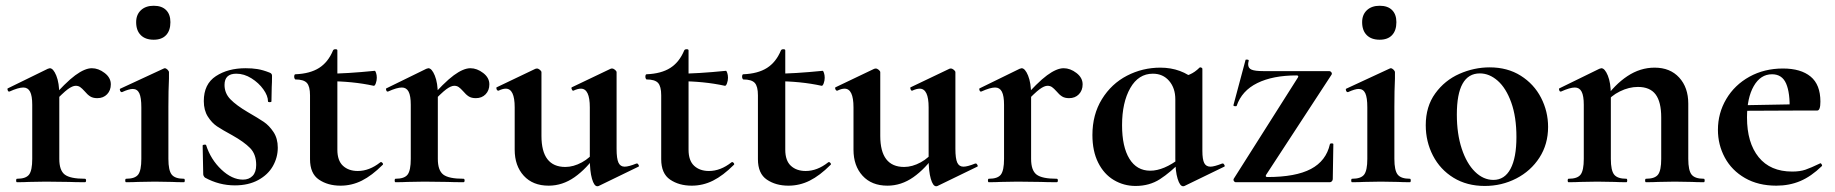

<svg xmlns="http://www.w3.org/2000/svg" viewBox="-20 -633 6374 667"><path d="M299 -396Q322 -396 343.5 -379.5Q365 -363 365 -340Q365 -319 352 -305.5Q339 -292 318 -292Q303 -292 293.5 -298Q284 -304 274 -316Q265 -326 258.5 -330.5Q252 -335 243 -335Q232 -335 215.5 -323Q199 -311 161 -271L153 -284Q208 -347 241.5 -371.5Q275 -396 299 -396ZM39 -12Q70 -12 81 -26.5Q92 -41 92 -81V-269Q92 -300 84.5 -314.5Q77 -329 61 -329Q44 -329 13 -315H11Q8 -315 6.5 -320Q5 -325 7 -326L146 -394Q152 -396 153 -396Q165 -396 175.5 -370.5Q186 -345 186 -303V-81Q186 -41 205 -26.5Q224 -12 275 -12Q279 -12 279 -6Q279 0 275 0Q240 0 220 -1L139 -2L80 -1Q65 0 39 0Q36 0 36 -6Q36 -12 39 -12Z M418 -12Q449 -12 460 -26.5Q471 -41 471 -81V-260Q471 -294 464 -309Q457 -324 441 -324Q428 -324 404 -313H403Q399 -313 397 -318.5Q395 -324 398 -325L549 -395L552 -396Q557 -396 562 -391Q567 -386 567 -382V-360Q565 -320 565 -262V-81Q565 -41 576.5 -26.5Q588 -12 619 -12Q622 -12 622 -6Q622 0 619 0Q593 0 578 -1L518 -2L459 -1Q444 0 418 0Q415 0 415 -6Q415 -12 418 -12ZM453 -556Q453 -582 469.5 -597.5Q486 -613 514 -613Q542 -613 557 -598Q572 -583 572 -556Q572 -527 557 -511Q542 -495 514 -495Q485 -495 469 -511Q453 -527 453 -556Z M840 -244Q878 -222 896.5 -209.5Q915 -197 930 -174.5Q945 -152 945 -120Q945 -86 928 -56Q911 -26 877 -7.5Q843 11 796 11Q741 11 692 -16Q686 -22 686 -28L684 -127Q684 -130 689.5 -130.5Q695 -131 696 -129Q712 -79 749 -44Q786 -9 824 -9Q845 -9 857.5 -22Q870 -35 870 -60Q870 -97 849 -118.5Q828 -140 787 -163Q752 -182 734 -194Q716 -206 702 -228Q688 -250 688 -282Q688 -341 730 -368.5Q772 -396 833 -396Q856 -396 874.5 -393Q893 -390 916 -381Q925 -378 925 -370Q925 -345 924 -331L923 -281Q923 -278 917 -278Q911 -278 911 -281Q911 -300 895 -322.5Q879 -345 853.5 -361Q828 -377 801 -377Q760 -377 760 -338Q760 -309 780.5 -288Q801 -267 840 -244Z M1057 -80V-302Q1057 -333 1046 -345Q1035 -357 1006 -357Q1005 -357 1003.5 -360Q1002 -363 1002 -366Q1002 -370 1003 -372.5Q1004 -375 1006 -375Q1057 -377 1088.5 -397Q1120 -417 1137 -458Q1139 -462 1145.5 -462Q1152 -462 1152 -458V-113Q1152 -75 1171.5 -57Q1191 -39 1223 -39Q1263 -39 1301 -69L1303 -70Q1307 -70 1309.5 -66Q1312 -62 1309 -60Q1272 -23 1237 -5.5Q1202 12 1163 12Q1119 12 1088 -9Q1057 -30 1057 -80ZM1117 -351V-377Q1182 -377 1282 -387Q1284 -387 1286.5 -379.5Q1289 -372 1289 -363Q1289 -353 1285.5 -343.5Q1282 -334 1278 -335Q1205 -351 1117 -351Z M1614 -396Q1637 -396 1658.5 -379.5Q1680 -363 1680 -340Q1680 -319 1667 -305.5Q1654 -292 1633 -292Q1618 -292 1608.5 -298Q1599 -304 1589 -316Q1580 -326 1573.5 -330.5Q1567 -335 1558 -335Q1547 -335 1530.5 -323Q1514 -311 1476 -271L1468 -284Q1523 -347 1556.5 -371.5Q1590 -396 1614 -396ZM1354 -12Q1385 -12 1396 -26.5Q1407 -41 1407 -81V-269Q1407 -300 1399.5 -314.5Q1392 -329 1376 -329Q1359 -329 1328 -315H1326Q1323 -315 1321.5 -320Q1320 -325 1322 -326L1461 -394Q1467 -396 1468 -396Q1480 -396 1490.5 -370.5Q1501 -345 1501 -303V-81Q1501 -41 1520 -26.5Q1539 -12 1590 -12Q1594 -12 1594 -6Q1594 0 1590 0Q1555 0 1535 -1L1454 -2L1395 -1Q1380 0 1354 0Q1351 0 1351 -6Q1351 -12 1354 -12Z M1768 -113V-260Q1768 -325 1737 -325Q1726 -325 1712 -318H1711Q1707 -318 1705 -323.5Q1703 -329 1706 -330L1840 -394L1845 -395Q1850 -395 1855.5 -390.5Q1861 -386 1861 -382V-161Q1861 -53 1944 -53Q1972 -53 2001.5 -69Q2031 -85 2048 -111L2054 -99Q2018 -47 1976 -17.5Q1934 12 1886 12Q1831 12 1799.5 -22.5Q1768 -57 1768 -113ZM2150 -54Q2164 -54 2191 -65H2193Q2196 -65 2198.5 -60Q2201 -55 2198 -54L2060 13Q2058 14 2055 14Q2044 14 2036.5 -12Q2029 -38 2029 -82V-260Q2029 -325 1998 -325Q1987 -325 1972 -318H1971Q1968 -318 1966 -323.5Q1964 -329 1967 -330L2101 -394Q2103 -395 2106 -395Q2111 -395 2116.5 -390.5Q2122 -386 2122 -382V-116Q2122 -82 2128.5 -68Q2135 -54 2150 -54Z M2277 -80V-302Q2277 -333 2266 -345Q2255 -357 2226 -357Q2225 -357 2223.5 -360Q2222 -363 2222 -366Q2222 -370 2223 -372.5Q2224 -375 2226 -375Q2277 -377 2308.5 -397Q2340 -417 2357 -458Q2359 -462 2365.5 -462Q2372 -462 2372 -458V-113Q2372 -75 2391.5 -57Q2411 -39 2443 -39Q2483 -39 2521 -69L2523 -70Q2527 -70 2529.5 -66Q2532 -62 2529 -60Q2492 -23 2457 -5.5Q2422 12 2383 12Q2339 12 2308 -9Q2277 -30 2277 -80ZM2337 -351V-377Q2402 -377 2502 -387Q2504 -387 2506.5 -379.5Q2509 -372 2509 -363Q2509 -353 2505.5 -343.5Q2502 -334 2498 -335Q2425 -351 2337 -351Z M2613 -80V-302Q2613 -333 2602 -345Q2591 -357 2562 -357Q2561 -357 2559.5 -360Q2558 -363 2558 -366Q2558 -370 2559 -372.5Q2560 -375 2562 -375Q2613 -377 2644.5 -397Q2676 -417 2693 -458Q2695 -462 2701.5 -462Q2708 -462 2708 -458V-113Q2708 -75 2727.5 -57Q2747 -39 2779 -39Q2819 -39 2857 -69L2859 -70Q2863 -70 2865.5 -66Q2868 -62 2865 -60Q2828 -23 2793 -5.5Q2758 12 2719 12Q2675 12 2644 -9Q2613 -30 2613 -80ZM2673 -351V-377Q2738 -377 2838 -387Q2840 -387 2842.5 -379.5Q2845 -372 2845 -363Q2845 -353 2841.5 -343.5Q2838 -334 2834 -335Q2761 -351 2673 -351Z M2945 -113V-260Q2945 -325 2914 -325Q2903 -325 2889 -318H2888Q2884 -318 2882 -323.5Q2880 -329 2883 -330L3017 -394L3022 -395Q3027 -395 3032.5 -390.5Q3038 -386 3038 -382V-161Q3038 -53 3121 -53Q3149 -53 3178.5 -69Q3208 -85 3225 -111L3231 -99Q3195 -47 3153 -17.5Q3111 12 3063 12Q3008 12 2976.5 -22.5Q2945 -57 2945 -113ZM3327 -54Q3341 -54 3368 -65H3370Q3373 -65 3375.5 -60Q3378 -55 3375 -54L3237 13Q3235 14 3232 14Q3221 14 3213.5 -12Q3206 -38 3206 -82V-260Q3206 -325 3175 -325Q3164 -325 3149 -318H3148Q3145 -318 3143 -323.5Q3141 -329 3144 -330L3278 -394Q3280 -395 3283 -395Q3288 -395 3293.5 -390.5Q3299 -386 3299 -382V-116Q3299 -82 3305.5 -68Q3312 -54 3327 -54Z M3675 -396Q3698 -396 3719.5 -379.5Q3741 -363 3741 -340Q3741 -319 3728 -305.5Q3715 -292 3694 -292Q3679 -292 3669.5 -298Q3660 -304 3650 -316Q3641 -326 3634.5 -330.5Q3628 -335 3619 -335Q3608 -335 3591.5 -323Q3575 -311 3537 -271L3529 -284Q3584 -347 3617.5 -371.5Q3651 -396 3675 -396ZM3415 -12Q3446 -12 3457 -26.5Q3468 -41 3468 -81V-269Q3468 -300 3460.5 -314.5Q3453 -329 3437 -329Q3420 -329 3389 -315H3387Q3384 -315 3382.5 -320Q3381 -325 3383 -326L3522 -394Q3528 -396 3529 -396Q3541 -396 3551.5 -370.5Q3562 -345 3562 -303V-81Q3562 -41 3581 -26.5Q3600 -12 3651 -12Q3655 -12 3655 -6Q3655 0 3651 0Q3616 0 3596 -1L3515 -2L3456 -1Q3441 0 3415 0Q3412 0 3412 -6Q3412 -12 3415 -12Z M3775 -164Q3775 -235 3808 -288.5Q3841 -342 3895 -370Q3949 -398 4011 -398Q4084 -398 4136 -352L4063 -288Q4063 -327 4041.5 -352Q4020 -377 3985 -377Q3935 -377 3906.5 -327Q3878 -277 3878 -198Q3878 -123 3903.5 -81.5Q3929 -40 3976 -40Q4023 -40 4080 -84L4088 -77Q4046 -34 4009.5 -10.5Q3973 13 3925 13Q3884 13 3849.5 -7.5Q3815 -28 3795 -68Q3775 -108 3775 -164ZM4063 -82V-359Q4096 -367 4113.5 -374.5Q4131 -382 4147 -398Q4148 -399 4150 -399Q4152 -399 4154.5 -397.5Q4157 -396 4157 -394V-109Q4157 -79 4163.5 -66.5Q4170 -54 4185 -54Q4198 -54 4226 -65H4228Q4231 -65 4233.5 -60Q4236 -55 4233 -54L4095 13Q4093 14 4090 14Q4079 14 4071 -12Q4063 -38 4063 -82Z M4484 -371Q4402 -371 4348 -344.5Q4294 -318 4276 -265Q4276 -264 4272 -264Q4264 -264 4265 -268L4307 -425Q4307 -426 4311 -426Q4319 -426 4318 -422Q4316 -414 4316 -410Q4316 -396 4328 -391Q4340 -386 4368 -386H4598Q4602 -386 4605 -382Q4608 -378 4606 -374L4378 -25Q4375 -18 4383 -18Q4481 -18 4534 -46Q4587 -74 4600 -132Q4601 -135 4606.5 -135Q4612 -135 4612 -132L4610 -11Q4610 -7 4607 -3.5Q4604 0 4600 0H4273Q4269 0 4266.5 -4Q4264 -8 4266 -12L4489 -364Q4493 -371 4484 -371Z M4677 -12Q4708 -12 4719 -26.5Q4730 -41 4730 -81V-260Q4730 -294 4723 -309Q4716 -324 4700 -324Q4687 -324 4663 -313H4662Q4658 -313 4656 -318.5Q4654 -324 4657 -325L4808 -395L4811 -396Q4816 -396 4821 -391Q4826 -386 4826 -382V-360Q4824 -320 4824 -262V-81Q4824 -41 4835.5 -26.5Q4847 -12 4878 -12Q4881 -12 4881 -6Q4881 0 4878 0Q4852 0 4837 -1L4777 -2L4718 -1Q4703 0 4677 0Q4674 0 4674 -6Q4674 -12 4677 -12ZM4712 -556Q4712 -582 4728.5 -597.5Q4745 -613 4773 -613Q4801 -613 4816 -598Q4831 -583 4831 -556Q4831 -527 4816 -511Q4801 -495 4773 -495Q4744 -495 4728 -511Q4712 -527 4712 -556Z M4933 -198Q4933 -263 4966 -308.5Q4999 -354 5050 -376.5Q5101 -399 5155 -399Q5217 -399 5263 -370Q5309 -341 5333.5 -293.5Q5358 -246 5358 -192Q5358 -132 5328 -85.5Q5298 -39 5247.5 -13Q5197 13 5138 13Q5076 13 5029.5 -15.5Q4983 -44 4958 -92.5Q4933 -141 4933 -198ZM5248 -157Q5248 -227 5230 -277Q5212 -327 5183 -352.5Q5154 -378 5121 -378Q5041 -378 5041 -235Q5041 -168 5058 -116.5Q5075 -65 5104 -36.5Q5133 -8 5168 -8Q5207 -8 5227.5 -46.5Q5248 -85 5248 -157Z M5698 -12Q5729 -12 5740 -26.5Q5751 -41 5751 -81V-225Q5751 -279 5731.5 -305Q5712 -331 5670 -331Q5639 -331 5607.5 -315.5Q5576 -300 5558 -275L5553 -287Q5589 -339 5633.5 -368.5Q5678 -398 5728 -398Q5782 -398 5813.5 -363.5Q5845 -329 5845 -273V-81Q5845 -41 5856.5 -26.5Q5868 -12 5899 -12Q5902 -12 5902 -6Q5902 0 5899 0Q5873 0 5858 -1L5798 -2L5740 -1Q5724 0 5698 0Q5695 0 5695 -6Q5695 -12 5698 -12ZM5429 -12Q5460 -12 5471 -26.5Q5482 -41 5482 -81V-269Q5482 -300 5474.5 -314.5Q5467 -329 5451 -329Q5434 -329 5403 -315H5401Q5398 -315 5396.5 -320Q5395 -325 5397 -326L5536 -394Q5542 -396 5543 -396Q5555 -396 5565.5 -370.5Q5576 -345 5576 -303V-81Q5576 -41 5587.5 -26.5Q5599 -12 5630 -12Q5633 -12 5633 -6Q5633 0 5630 0Q5604 0 5589 -1L5529 -2L5470 -1Q5455 0 5429 0Q5426 0 5426 -6Q5426 -12 5429 -12Z M5948 -182Q5948 -240 5977 -289Q6006 -338 6057.5 -366.5Q6109 -395 6174 -395Q6236 -395 6270 -367Q6304 -339 6304 -280Q6304 -249 6293 -249H6197Q6199 -310 6185 -342.5Q6171 -375 6136 -375Q6096 -375 6072.5 -334Q6049 -293 6049 -225Q6049 -137 6089.5 -87Q6130 -37 6206 -37Q6233 -37 6252 -43.5Q6271 -50 6302 -65L6304 -66Q6306 -66 6308.5 -62Q6311 -58 6309 -56Q6272 -20 6234 -4Q6196 12 6151 12Q6088 12 6042 -14.5Q5996 -41 5972 -85.5Q5948 -130 5948 -182ZM6013 -267 6232 -271V-249L6014 -248Z"/></svg>

Font: Cormorant Infant
Style: Bold
Weight: 700
Designer: Christian Thalmann (Catharsis Fonts)
Foundry: Catharsis Fonts
Version: Version 4.000